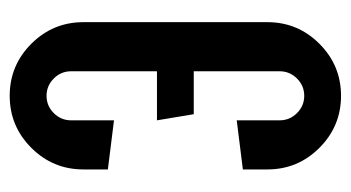

<svg xmlns="http://www.w3.org/2000/svg" viewBox="-178 -520 699 382"><g transform="rotate(-90 171.0 -329.5)"><path d="M219.7 -366.2V-537.1Q219.7 -557.1 205.3 -571.5Q190.9 -585.9 170.9 -585.9Q150.9 -585.9 136.5 -571.5Q122.1 -557.1 122.1 -537.1V-451.7L24.4 -463.9V-512.7Q24.4 -573.2 67.4 -616.2Q110.4 -659.2 170.9 -659.2Q231.4 -659.2 274.4 -616.2Q317.4 -573.2 317.4 -512.7V-146.5Q317.4 -85.9 274.4 -43Q231.4 0 170.9 0Q110.4 0 67.4 -43Q24.4 -85.9 24.4 -146.5V-195.3L122.1 -207.5V-122.1Q122.1 -102.1 136.5 -87.6Q150.9 -73.2 170.9 -73.2Q190.9 -73.2 205.3 -87.6Q219.7 -102.1 219.7 -122.1V-293H134.3L122.1 -366.2Z"/></g></svg>

Font: Alegre Sans
Style: Regular
Weight: 400
Width: 3
Designer: GrandChaos9000
Version: Version 1.2.6 - August 1, 2014